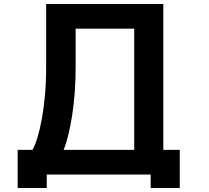

<svg xmlns="http://www.w3.org/2000/svg" viewBox="-20 -817 1040 957"><path d="M68 -70H142Q155 -93 167 -132.5Q179 -172 188.5 -224.5Q198 -277 204 -341Q210 -405 210 -478V-797H794V-70H876V120H731V53H213V120H68ZM649 -70V-674H357V-478Q357 -417 352.5 -356Q348 -295 339.5 -241Q331 -187 320 -142.5Q309 -98 297 -70Z"/></svg>

Font: LINE Seed JP_TTF Bold
Style: Regular
Weight: 700
Designer: LINE & Fontrix & Fontworks
Version: Version 1.009